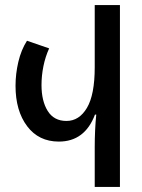

<svg xmlns="http://www.w3.org/2000/svg" viewBox="-20 -734 559 754"><path d="M352 0V-157Q352 -189 353.5 -222Q355 -255 358 -284H353Q313 -178 211 -178Q132 -178 86.5 -238.5Q41 -299 41 -397Q41 -444 52 -491Q63 -538 86 -574L173 -544Q158 -511 150.5 -474Q143 -437 143 -400Q143 -337 167.5 -298Q192 -259 241 -259Q291 -259 321.5 -310.5Q352 -362 352 -470V-714H451V0Z"/></svg>

Font: Noto Sans Georgian ExtraCondensed Medium
Style: Regular
Weight: 500
Width: 2
Designer: Monotype Design Team, Akaki Razmadze
Foundry: Google LLC
Version: Version 2.005; ttfautohint (v1.8.4.7-5d5b)